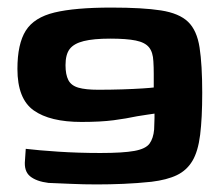

<svg xmlns="http://www.w3.org/2000/svg" viewBox="-20 -484 584 507"><path d="M48 -91Q81 -87 134 -83.5Q187 -80 245 -80Q305 -80 335 -85.5Q365 -91 375 -105Q385 -119 387 -142Q387 -149 387.5 -157Q388 -165 388 -172.5Q388 -180 388 -184Q379 -183 367.5 -181Q356 -179 342 -177Q314 -171 280 -166.5Q246 -162 195 -162Q112 -162 69 -192.5Q26 -223 26 -302Q26 -368 48 -403Q70 -438 124 -451Q178 -464 274 -464Q357 -464 405 -456.5Q453 -449 476.5 -426.5Q500 -404 507 -358.5Q514 -313 514 -239Q514 -172 508.5 -128Q503 -84 488 -59Q473 -34 447 -21.5Q421 -9 380 -4Q342 0 305.5 1.5Q269 3 236 3Q200 3 168 1.5Q136 0 108 -1Q76 -5 59.5 -18.5Q43 -32 46 -61ZM386 -253Q386 -272 386 -289.5Q386 -307 385 -322Q384 -346 373.5 -359Q363 -372 338.5 -377Q314 -382 271 -382Q227 -382 201 -375.5Q175 -369 164 -354.5Q153 -340 153 -312Q153 -287 160.5 -272.5Q168 -258 187 -252.5Q206 -247 239 -247Q272 -247 303 -248Q334 -249 356.5 -250.5Q379 -252 386 -253Z"/></svg>

Font: r_Genos
Style: Bold
Weight: 700
Designer: Robert E. Leuschke
Foundry: Robert E. Leuschke
Version: Version 2.000;June 29, 2024;FontCreator 14.0.0.2814 32-bit